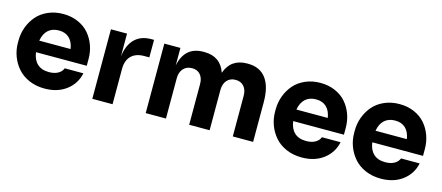

<svg xmlns="http://www.w3.org/2000/svg" viewBox="-45 -1005 3363 1462"><g transform="rotate(15 1637.0 -274.0)"><path d="M324.2 19Q256.3 19 201.2 -5.1Q146 -29.3 111.1 -69.8Q76.2 -110.4 57.6 -160.4Q39.1 -210.4 39.1 -264.2V-284.2Q39.1 -339.4 57.9 -389.9Q76.7 -440.4 111.1 -480.2Q145.5 -520 199.2 -543.5Q252.9 -566.9 317.9 -566.9Q381.8 -566.9 434.3 -543.9Q486.8 -521 520.5 -481.9Q554.2 -442.9 572.5 -392.6Q590.8 -342.3 590.8 -286.1V-231.9H190.9Q198.2 -174.3 231.7 -142.6Q265.1 -110.8 324.2 -110.8Q366.7 -110.8 395.3 -126.7Q423.8 -142.6 434.1 -169.9H581.1Q563 -84.5 494.1 -32.7Q425.3 19 324.2 19ZM317.9 -437Q265.6 -437 233.6 -408Q201.7 -378.9 191.9 -323.2H439Q430.7 -377.9 399.7 -407.5Q368.7 -437 317.9 -437Z M856.4 0H696.8V-547.9H823.7V-367.2Q834.5 -458 882.8 -506.6Q931.2 -555.2 1013.7 -555.2H1034.7V-417H994.6Q928.2 -417 892.3 -380.9Q856.4 -344.7 856.4 -278.8Z M1277.3 0H1117.7V-547.9H1244.6V-410.2Q1276.4 -564.9 1422.4 -564.9H1429.2Q1557.1 -564.9 1597.7 -446.8Q1639.6 -564.9 1766.6 -564.9H1773.4Q1866.7 -564.9 1915.5 -500.7Q1964.4 -436.5 1964.4 -312V0H1804.2V-320.8Q1804.2 -366.7 1780.3 -394.3Q1756.3 -421.9 1714.4 -421.9Q1671.4 -421.9 1646.5 -393.3Q1621.6 -364.7 1621.6 -317.9V0H1460.4V-320.8Q1460.4 -366.7 1437 -394.3Q1413.6 -421.9 1371.6 -421.9Q1328.1 -421.9 1302.7 -393.3Q1277.3 -364.7 1277.3 -317.9Z M2351.6 19Q2283.7 19 2228.5 -5.1Q2173.3 -29.3 2138.4 -69.8Q2103.5 -110.4 2085 -160.4Q2066.4 -210.4 2066.4 -264.2V-284.2Q2066.4 -339.4 2085.2 -389.9Q2104 -440.4 2138.4 -480.2Q2172.9 -520 2226.6 -543.5Q2280.3 -566.9 2345.2 -566.9Q2409.2 -566.9 2461.7 -543.9Q2514.2 -521 2547.9 -481.9Q2581.5 -442.9 2599.9 -392.6Q2618.2 -342.3 2618.2 -286.1V-231.9H2218.3Q2225.6 -174.3 2259 -142.6Q2292.5 -110.8 2351.6 -110.8Q2394 -110.8 2422.6 -126.7Q2451.2 -142.6 2461.4 -169.9H2608.4Q2590.3 -84.5 2521.5 -32.7Q2452.6 19 2351.6 19ZM2345.2 -437Q2293 -437 2261 -408Q2229 -378.9 2219.2 -323.2H2466.3Q2458 -377.9 2427 -407.5Q2396 -437 2345.2 -437Z M2975.1 19Q2907.2 19 2852.1 -5.1Q2796.9 -29.3 2762 -69.8Q2727.1 -110.4 2708.5 -160.4Q2689.9 -210.4 2689.9 -264.2V-284.2Q2689.9 -339.4 2708.7 -389.9Q2727.5 -440.4 2762 -480.2Q2796.4 -520 2850.1 -543.5Q2903.8 -566.9 2968.8 -566.9Q3032.7 -566.9 3085.2 -543.9Q3137.7 -521 3171.4 -481.9Q3205.1 -442.9 3223.4 -392.6Q3241.7 -342.3 3241.7 -286.1V-231.9H2841.8Q2849.1 -174.3 2882.6 -142.6Q2916 -110.8 2975.1 -110.8Q3017.6 -110.8 3046.1 -126.7Q3074.7 -142.6 3085 -169.9H3231.9Q3213.9 -84.5 3145 -32.7Q3076.2 19 2975.1 19ZM2968.8 -437Q2916.5 -437 2884.5 -408Q2852.5 -378.9 2842.8 -323.2H3089.8Q3081.5 -377.9 3050.5 -407.5Q3019.5 -437 2968.8 -437Z"/></g></svg>

Font: Sora
Style: Bold
Weight: 700
Designer: Jonathan Barnbrook, Julián Moncada
Foundry: Barnbrook Fonts
Version: Version 2.000